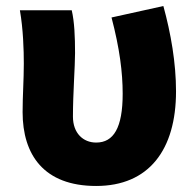

<svg xmlns="http://www.w3.org/2000/svg" viewBox="-20 -603 651 637"><path d="M299 14C474 14 564 -106 564 -300C564 -394 547 -492 522 -583L350 -545C377 -442 387 -363 387 -292C387 -179 357 -130 299 -130C256 -130 222 -161 222 -216C222 -292 229 -383 229 -427C229 -481 227 -530 218 -569H46C57 -506 59 -437 59 -392C59 -338 55 -285 55 -231C55 -90 125 14 299 14Z"/></svg>

Font: ChiuKong Gothic MN Heavy
Style: Regular
Weight: 900
Designer: Ryoko NISHIZUKA 西塚涼子 (kana, bopomofo & ideographs); Paul D. Hunt (Latin, Greek & Cyrillic); Sandoll Communications 산돌커뮤니
Foundry: Adobe
Version: Version 1.300